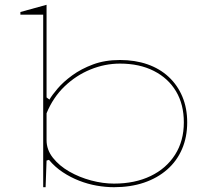

<svg xmlns="http://www.w3.org/2000/svg" viewBox="-20 -765 865 800"><path d="M160 15V-704H65V-715L174 -745V-359L186 -350Q197 -369 220.5 -396.5Q244 -424 281 -451Q318 -478 367.5 -496.5Q417 -515 480 -515Q543 -515 594.5 -497Q646 -479 683 -444.5Q720 -410 740 -362Q760 -314 760 -255Q760 -194 738.5 -144Q717 -94 676.5 -58.5Q636 -23 580 -4Q524 15 455 15Q420 15 383 8.5Q346 2 310 -12Q274 -26 241.5 -47.5Q209 -69 184 -99L174 -96L170 15ZM455 0Q542 0 607.5 -31.5Q673 -63 709.5 -120.5Q746 -178 746 -255Q746 -330 713.5 -384.5Q681 -439 621 -469.5Q561 -500 480 -500Q417 -500 357 -475.5Q297 -451 249 -405Q201 -359 174 -293V-181Q174 -141 200.5 -107.5Q227 -74 269 -50Q311 -26 360 -13Q409 0 455 0Z"/></svg>

Font: Kalnia SemiExpanded Thin
Style: Regular
Weight: 250
Width: 6
Designer: Frida Medrano
Foundry: Frida Medrano
Version: Version 1.105